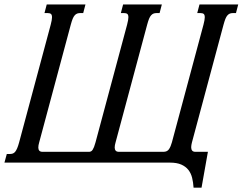

<svg xmlns="http://www.w3.org/2000/svg" viewBox="-87 -736 1142 869"><path d="M-66.9 0 -56.2 -39.1H-41.5Q-34.2 -39.1 -28.6 -41.3Q-22.9 -43.5 -18.3 -49.1Q-13.7 -54.7 -9.3 -64.9Q-4.9 -75.2 -0.5 -91.3L142.6 -624.5Q148.4 -646.5 148.4 -657.7Q148.4 -668.9 143.6 -672.9Q138.7 -676.8 128.9 -676.8H114.3L124.5 -715.8H299.8L289.6 -676.8H275.4Q268.1 -676.8 262.2 -674.6Q256.3 -672.4 251.2 -666.7Q246.1 -661.1 241.9 -650.9Q237.8 -640.6 233.4 -624.5L90.3 -91.3Q86.4 -78.1 86.4 -68.4Q86.4 -59.6 90.8 -54.2Q95.2 -48.8 106.4 -48.8H317.4Q321.8 -49.3 325.4 -51.3Q329.1 -53.2 332.3 -58.1Q335.4 -63 338.6 -70.8Q341.8 -78.6 345.2 -91.3L488.3 -624.5Q494.1 -646.5 494.1 -657.7Q494.1 -668.9 489.3 -672.9Q484.4 -676.8 474.6 -676.8H460L470.2 -715.8H645.5L635.3 -676.8H621.1Q613.8 -676.8 607.9 -674.6Q602.1 -672.4 596.9 -666.7Q591.8 -661.1 587.6 -650.9Q583.5 -640.6 579.1 -624.5L436 -91.3Q432.1 -78.1 432.1 -68.4Q432.1 -59.6 436.5 -54.2Q440.9 -48.8 452.1 -48.8H652.3Q669.9 -48.8 678 -61Q686 -73.2 690.9 -91.3L834 -624.5Q839.8 -646.5 839.8 -657.7Q839.8 -668.9 835 -672.9Q830.1 -676.8 820.3 -676.8H805.7L815.9 -715.8H991.2L981 -676.8H966.8Q959.5 -676.8 953.6 -674.6Q947.8 -672.4 942.6 -666.7Q937.5 -661.1 933.3 -650.9Q929.2 -640.6 924.8 -624.5L781.7 -91.3Q780.3 -85.4 779.3 -80.1Q778.3 -74.7 778.3 -69.8Q778.3 -60.1 782.7 -54.4Q787.1 -48.8 798.3 -48.8H854L825.2 113.3H789.1Q787.6 89.4 782.5 68.6Q777.3 47.9 765.4 32.7Q753.4 17.6 733.4 8.8Q713.4 0 682.1 0Z"/></svg>

Font: Arian AMU Serif
Style: Italic
Weight: 400
Italic angle: -15°
Designer: Ruben Hakobyan (Tarumian)
Foundry: Ruben Hakobyan (Tarumian)
Version: Version 1.002